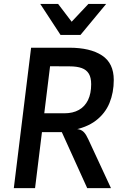

<svg xmlns="http://www.w3.org/2000/svg" viewBox="-20 -974 640 994"><path d="M431.5 0 300 -290H184.5L152.5 -297.5L176.5 -371.5L178.5 -387.5H313.5Q357.5 -387.5 388.5 -405Q419.5 -422.5 435.8 -456.2Q452 -490 452 -538Q452 -572 440 -592.2Q428 -612.5 403.2 -621.5Q378.5 -630.5 340 -630.5L236 -631L238 -654L205.5 -727Q228.5 -727 252.2 -727Q276 -727 298.2 -727Q320.5 -727 339 -727Q447 -727 508 -687Q569 -647 569 -560Q569 -495 546.8 -440.8Q524.5 -386.5 476 -349.5Q427.5 -312.5 349 -299L340 -305.5Q370 -308 387 -304.5Q404 -301 415.2 -288.8Q426.5 -276.5 437.5 -252L554.5 0ZM51.5 0 141 -727H251L161.5 0ZM293.5 -793 188.5 -953.5H281L351 -861.5L437.5 -953.5H529.5L396.5 -793Z"/></svg>

Font: Spline Sans Mono Medium
Style: Italic
Weight: 500
Italic angle: -4°
Monospace: yes
Designer: Eben Sorkin, Mirko Velimirovic
Foundry: Sorkin Type
Version: Version 1.004